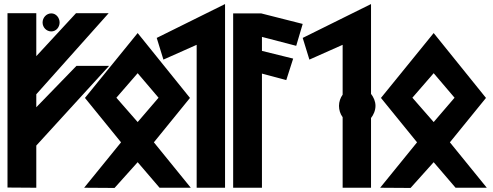

<svg xmlns="http://www.w3.org/2000/svg" viewBox="-20 -926 2431 947"><path d="M159 0V-208L518 -601H357L159 -397V-461L516 -861H355L159 -649V-861H17V-1ZM233 -771C257 -771 274 -792 274 -815C274 -838 257 -860 233 -860C209 -860 190 -839 190 -815C190 -791 209 -771 233 -771Z M762 -444 659 -324 554 -444 659 -565ZM399 -443 577 -224 395 0 545 1 659 -126 767 0H921L739 -224L917 -443L659 -763Z M1090 -906 753 -739 786 -632 950 -705V0H1090Z M1130 0H1272V-563L1392 -531L1426 -637L1272 -675V-744L1441 -700L1473 -808L1268 -860H1130Z M1810 -344C1822 -359 1832 -381 1832 -404C1832 -426 1823 -446 1810 -463V-906L1473 -739L1506 -632L1670 -705V-459C1659 -444 1652 -424 1652 -404C1652 -384 1658 -364 1670 -348V0H1810Z M2222 -444 2119 -324 2014 -444 2119 -565ZM1859 -443 2037 -224 1855 0 2005 1 2119 -126 2227 0H2381L2199 -224L2377 -443L2119 -763Z"/></svg>

Font: Ny Stormning
Style: Hf
Weight: 700
Designer: Robert Jablonski, Mew Too
Foundry: Cannot Into Space Fonts
Version: Version 0.90